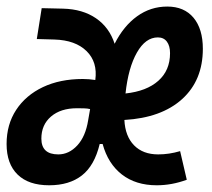

<svg xmlns="http://www.w3.org/2000/svg" viewBox="-32 -547 638 577"><path d="M443.4 -83Q476.1 -83 509.3 -92.8L529.3 -6.8Q484.4 9.8 439 9.8Q376 9.8 334.2 -22.7Q292.5 -55.2 276.4 -114.3H267.6Q252 -49.3 214.1 -19.8Q176.3 9.8 115.7 9.8Q53.7 9.8 20.8 -22.5Q-12.2 -54.7 -12.2 -114.3Q-12.2 -172.9 16.6 -216.8Q45.4 -260.7 96.9 -285.2Q148.4 -309.6 216.8 -309.6Q235.8 -309.6 254.4 -306.6Q261.7 -360.4 228.3 -393.3Q194.8 -426.3 131.8 -428.2L78.6 -429.7L93.3 -522.5L157.7 -521Q216.3 -519.5 256.3 -492.2Q296.4 -464.8 312.5 -415.5Q339.4 -468.8 379.9 -498Q420.4 -527.3 470.7 -527.3Q521.5 -527.3 549.6 -493.7Q577.6 -460 577.6 -400.4Q577.6 -305.7 515.4 -249.3Q453.1 -192.9 341.8 -186.5Q344.2 -137.7 370.8 -110.4Q397.5 -83 443.4 -83ZM238.8 -219.2Q230.5 -221.2 220.5 -221.4Q210.4 -221.7 199.2 -221.7Q150.4 -221.7 121.3 -196.8Q92.3 -171.9 92.3 -130.4Q92.3 -83 143.1 -83Q175.3 -83 200.2 -109.9Q225.1 -136.7 232.9 -185.5ZM345.2 -266.1Q408.7 -272.9 443.8 -304.2Q479 -335.4 479 -387.2Q479 -409.2 469.5 -421.9Q460 -434.6 442.4 -434.6Q405.3 -434.6 379.4 -388.9Q353.5 -343.3 345.2 -266.1Z"/></svg>

Font: Cascadia Mono
Style: Italic
Weight: 400
Italic angle: -10°
Monospace: yes
Designer: Aaron Bell
Foundry: Saja Typeworks
Version: Version 2404.023; ttfautohint (v1.8.4)